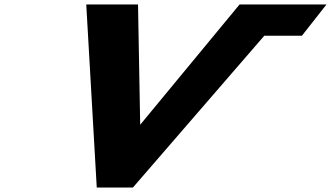

<svg xmlns="http://www.w3.org/2000/svg" viewBox="-20 -845 1491 865"><path d="M415.9 0H578.7L1170.6 -684H1340.2L1451 -825H1059.4L611.6 -283L601.8 -825H368.6Z"/></svg>

Font: Hussar
Style: BdWideOblFour
Weight: 700
Foundry: Cannot Into Space Fonts
Version: Version 2.00